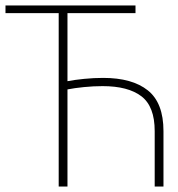

<svg xmlns="http://www.w3.org/2000/svg" viewBox="-29 -680 649 700"><path d="M185 0V-632H-9V-660H465V-632H217V-384Q243 -389 278 -392.5Q313 -396 347 -396Q453 -396 510 -350.5Q567 -305 567 -202V0H535V-202Q535 -292 486.5 -329Q438 -366 345 -366Q312 -366 277 -362.5Q242 -359 217 -354V0Z"/></svg>

Font: Source Code Pro ExtraLight
Style: Regular
Weight: 200
Monospace: yes
Designer: Paul D. Hunt, Teo Tuominen
Foundry: Adobe Systems Incorporated
Version: Version 2.030;PS 1.000;hotconv 16.6.51;makeotf.lib2.5.65220